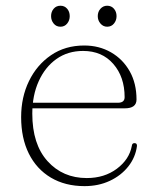

<svg xmlns="http://www.w3.org/2000/svg" viewBox="-20 -624 536 654"><path d="M445 -285Q445 -270 435 -262.5Q425 -255 405 -255H70V-274H381.5Q404.5 -274 404.5 -293Q404.5 -362 366 -406.2Q327.5 -450.5 263 -450.5Q211 -450.5 172.2 -423Q133.5 -395.5 111.8 -347.2Q90 -299 90 -237Q90 -132.5 142 -75Q194 -17.5 275.5 -17.5Q335.5 -17.5 378 -49.2Q420.5 -81 429 -127Q429.5 -132 431.8 -134.2Q434 -136.5 438 -136.5Q443 -136.5 445 -133.5Q447 -130.5 446.5 -126.5Q441.5 -88 417 -57Q392.5 -26 354 -8Q315.5 10 268 10Q202 10 153.2 -19Q104.5 -48 78.2 -100.8Q52 -153.5 52 -225Q52 -293 78.8 -348Q105.5 -403 153.8 -436Q202 -469 267 -469Q317.5 -469 358 -445.8Q398.5 -422.5 421.8 -381.2Q445 -340 445 -285ZM186 -533Q171.5 -533 162.8 -543.8Q154 -554.5 154 -569Q154 -584 162.8 -594.2Q171.5 -604.5 186 -604.5Q200 -604.5 208.8 -594.2Q217.5 -584 217.5 -569Q217.5 -554.5 208.8 -543.8Q200 -533 186 -533ZM345 -533Q331.5 -533 322.2 -543.8Q313 -554.5 313 -569Q313 -584 322.2 -594.2Q331.5 -604.5 345 -604.5Q359.5 -604.5 368.2 -594.2Q377 -584 377 -569Q377 -554.5 368.2 -543.8Q359.5 -533 345 -533Z"/></svg>

Font: Fraunces Thin
Style: Regular
Weight: 250
Version: Version 1.000;[b76b70a41]